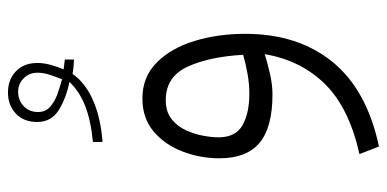

<svg xmlns="http://www.w3.org/2000/svg" viewBox="-259 -428 948 470"><g transform="rotate(-90 215.0 -193.0)"><path d="M304.2 -485.8Q284.2 -486.8 269 -489.3Q246.6 -457.5 203.9 -439Q161.1 -420.4 102.5 -416V-439.5Q156.7 -444.8 191.9 -459Q227.1 -473.1 249.5 -497.1Q212.9 -503.9 182.1 -522.2Q151.4 -540.5 151.4 -575.7Q151.4 -608.9 171.9 -628.2Q192.4 -647.5 223.6 -647.5Q255.4 -647.5 275.6 -627.9Q295.9 -608.4 295.9 -575.2Q295.9 -560.1 291.3 -543.2Q286.6 -526.4 280.3 -511.2Q286.1 -510.7 292 -509.8Q297.9 -508.8 304.2 -508.3ZM255.9 -515.1Q261.2 -528.3 266.6 -544.2Q272 -560.1 272 -574.7Q272 -595.7 258.3 -609.1Q244.6 -622.6 225.6 -622.6Q204.6 -622.6 190.2 -609.1Q175.8 -595.7 175.8 -573.7Q175.8 -555.2 189.2 -543.7Q202.6 -532.2 221.2 -525.9Q239.7 -519.5 255.9 -515.1ZM317.4 -19Q297.9 -12.7 270.3 -6.3Q242.7 0 218.8 0Q138.2 0 100.3 -31.7Q62.5 -63.5 62.5 -129.9Q62.5 -176.3 78.9 -219.5Q95.2 -262.7 127.7 -290.5Q160.2 -318.4 209 -318.4Q261.7 -318.4 296.9 -283.4Q332 -248.5 349.6 -191.2Q367.2 -133.8 367.2 -66.4Q367.2 62 298.8 146.5Q230.5 231 91.3 260.7L72.8 212.9Q186.5 187.5 244.6 128.2Q302.7 68.8 317.4 -19ZM315.9 -71.8Q311 -155.8 286.4 -208.5Q261.7 -261.2 205.1 -261.2Q176.8 -261.2 158.9 -247.3Q141.1 -233.4 131.3 -212.2Q121.6 -190.9 117.7 -169.4Q113.8 -147.9 113.8 -132.3Q113.8 -90.3 143.3 -73.5Q172.9 -56.6 221.2 -56.6Q244.1 -56.6 269 -61Q293.9 -65.4 315.9 -71.8Z"/></g></svg>

Font: Vazir Thin WOL
Style: Thin-WOL
Weight: 100
Designer: Saber Rastikerdar
Foundry: Saber Rastikerdar
Version: Version 30.0.0